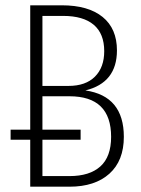

<svg xmlns="http://www.w3.org/2000/svg" viewBox="-20 -704 531 724"><path d="M447 -188Q447 -98 392.5 -49Q338 0 242 0H94V-177H20V-215H94V-684H213Q313 -684 367 -640Q421 -596 421 -514Q421 -392 302 -363Q447 -342 447 -188ZM140 -644V-380H238Q303 -380 338 -415Q373 -450 373 -511Q373 -577 333.5 -610.5Q294 -644 218 -644ZM399 -188Q399 -341 242 -341H140V-215H284V-177H140V-40H242Q318 -40 358.5 -76.5Q399 -113 399 -188Z"/></svg>

Font: Fira Sans Extra Condensed ExtraLight
Style: Regular
Weight: 275
Width: 1
Designer: Carrois Corporate & Edenspiekermann AG
Foundry: Carrois Corporate GbR & Edenspiekermann AG
Version: Version 4.203